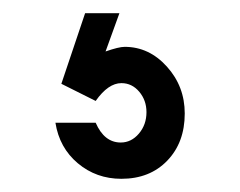

<svg xmlns="http://www.w3.org/2000/svg" viewBox="-20 -20 364 291"><path d="M64 166H125Q138 196 163 196Q179 196 190.5 182.5Q202 169 202 150Q202 132 191 119Q180 106 164 106Q144 106 125 133L73 107L109 0H161L140 58Q160 51 169 51Q206 51 233 81Q260 111 260 152Q260 196 233.5 223.5Q207 251 164 251Q126 251 98 227.5Q70 204 64 166Z"/></svg>

Font: Involve
Style: Bold
Weight: 700
Designer: Stefan Peev
Foundry: Context Ltd.
Version: Version 1.001